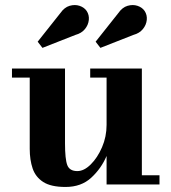

<svg xmlns="http://www.w3.org/2000/svg" viewBox="-20 -732 680 762"><path d="M509.5 -593.5 378.5 -542 359.5 -566.5 449.5 -680Q465.5 -703 486.5 -709Q507.5 -715 526 -708.8Q544.5 -702.5 554 -688.5Q564.5 -672.5 562.5 -652.8Q560.5 -633 547 -616.5Q533.5 -600 509.5 -593.5ZM279.5 -593.5 148.5 -542 129.5 -566.5 219.5 -680Q235.5 -703 256.5 -709Q277.5 -715 296 -708.8Q314.5 -702.5 324 -688.5Q334.5 -672.5 332.5 -652.8Q330.5 -633 317 -616.5Q303.5 -600 279.5 -593.5ZM238 -460V-163.5Q238 -100.5 247 -76.8Q256 -53 287 -53Q313.5 -53 340.2 -79.5Q367 -106 385 -147.8Q403 -189.5 403 -236.5V-424H338V-460H543V-36.5H613V0H403V-113Q382 -63.5 342.2 -26.8Q302.5 10 240 10Q182 10 151.5 -9.8Q121 -29.5 109.5 -63.5Q98 -97.5 98 -141V-424H27.5V-460Z"/></svg>

Font: Bodoni* 06pt
Style: Bold
Weight: 700
Version: Version 2.3